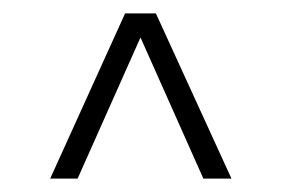

<svg xmlns="http://www.w3.org/2000/svg" viewBox="-20 -770 420 287"><path d="M55 -503 167 -750H213L326 -503H284L190 -714L96 -503Z"/></svg>

Font: Saira Ultra Condensed ExLight
Style: Regular
Weight: 200
Width: 1
Designer: Hector Gatti with collaboration of the Omnibus-Type team
Foundry: Omnibus-Type
Version: Version 1.001; ttfautohint (v1.8)